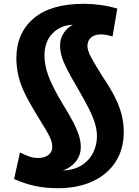

<svg xmlns="http://www.w3.org/2000/svg" viewBox="-20 -770 729 1010"><path d="M284 220Q220 220 166 208.5Q112 197 54 172L85 32Q115 47 136 54Q157 61 181 61Q215 61 235 45Q255 29 255 3Q255 -17 246.5 -38.5Q238 -60 220.5 -88.5Q203 -117 177 -160Q137 -225 112.5 -274.5Q88 -324 77.5 -368.5Q67 -413 66 -459Q65 -594 155.5 -672Q246 -750 421 -750Q463 -750 507.5 -744Q552 -738 597 -725L572 -578Q553 -584 538.5 -586.5Q524 -589 511 -589Q478 -589 459 -572.5Q440 -556 440 -528Q440 -505 457.5 -472Q475 -439 517 -371Q560 -308 584.5 -259Q609 -210 620 -166Q631 -122 631 -76Q631 15 588 81.5Q545 148 467 184Q389 220 284 220ZM405 3Q405 47 378.5 80Q352 113 310 127Q374 124 413.5 97Q453 70 471.5 30Q490 -10 490 -53Q490 -85 480 -119.5Q470 -154 446.5 -200.5Q423 -247 382 -317Q349 -373 330.5 -410Q312 -447 304 -475Q296 -503 296 -532Q296 -567 315 -596Q334 -625 363 -640Q297 -637 255.5 -593.5Q214 -550 214 -478Q214 -425 236 -367Q258 -309 311 -221Q346 -165 366.5 -125Q387 -85 396 -54.5Q405 -24 405 3Z"/></svg>

Font: Georama Extended
Style: Bold
Weight: 700
Width: 7
Designer: Jean-Baptiste Levee
Foundry: Production Type
Version: Version 1.000